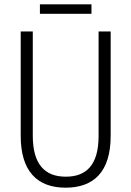

<svg xmlns="http://www.w3.org/2000/svg" viewBox="-20 -953 609 890"><path d="M404 -933H165V-889H404ZM493 -323V-807H437V-323C437 -189 381 -134 285 -134C187 -134 132 -192 132 -324V-807H76V-323C76 -162 150 -83 284 -83C414 -83 493 -156 493 -323Z"/></svg>

Font: Noto Sans Telugu UI Condensed Light
Style: Regular
Weight: 300
Width: 3
Designer: Jelle Bosma - Monotype Design Team
Foundry: Monotype Imaging Inc.
Version: Version 2.005